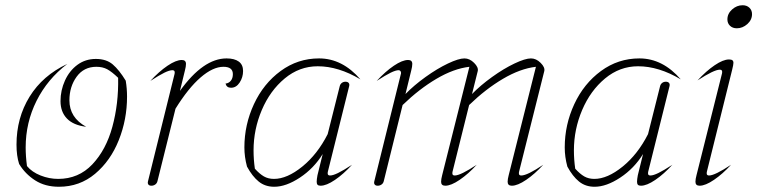

<svg xmlns="http://www.w3.org/2000/svg" viewBox="-20 -703 2891 733"><path d="M53 -77Q43 -108 43 -151Q43 -253 93 -334Q143 -415 237 -459Q161 -401 119.5 -318Q78 -235 78 -140Q78 -106 83 -69Q102 -46 135 -33Q168 -20 202 -20Q280 -20 332.5 -75.5Q385 -131 409 -219Q433 -307 431 -406Q407 -429 389.5 -438.5Q372 -448 348 -448Q300 -448 272.5 -410Q245 -372 245 -320Q245 -254 309 -219Q260 -225 235.5 -250.5Q211 -276 211 -317Q211 -358 228 -395.5Q245 -433 275.5 -455.5Q306 -478 346 -478Q386 -478 410.5 -457Q435 -436 460 -395Q465 -365 465 -334Q465 -247 433.5 -168Q402 -89 343 -39.5Q284 10 205 10Q152 10 114 -14.5Q76 -39 53 -77Z M545 -11 646 -419Q647 -422 647 -427Q647 -435 638 -435Q627 -435 607.5 -425.5Q588 -416 554 -394Q587 -430 619.5 -452Q652 -474 674 -474Q690 -474 690 -459Q690 -449 686 -434L667 -356Q756 -480 845 -480Q875 -480 891.5 -468Q908 -456 908 -432Q908 -408 895 -388Q882 -368 862 -368Q845 -368 841 -384Q853 -385 861 -394.5Q869 -404 869 -420Q869 -448 833 -448Q793 -448 746 -407.5Q699 -367 650 -288L581 -11Q579 -3 572.5 1.5Q566 6 558 6Q550 6 546.5 1.5Q543 -3 545 -11Z M1231 -41Q1231 -33 1240 -33Q1251 -33 1270.5 -42.5Q1290 -52 1324 -74Q1291 -38 1258.5 -16Q1226 6 1204 6Q1196 6 1192.5 2.5Q1189 -1 1189 -9Q1189 -18 1192 -34L1212 -115Q1178 -60 1125 -25Q1072 10 1027 10Q992 10 967.5 -10Q943 -30 923 -67Q913 -104 913 -140Q913 -227 949.5 -305.5Q986 -384 1051.5 -432Q1117 -480 1198 -480Q1287 -480 1356 -400Q1272 -450 1193 -450Q1123 -450 1067 -403.5Q1011 -357 979.5 -283Q948 -209 948 -129Q948 -94 953 -59Q971 -39 987.5 -29.5Q1004 -20 1026 -20Q1076 -20 1134 -67Q1192 -114 1231 -191L1277 -374Q1279 -382 1285 -386.5Q1291 -391 1299 -391Q1307 -391 1311 -386.5Q1315 -382 1313 -374L1232 -49Q1231 -46 1231 -41Z M1409 -11 1510 -419Q1511 -421 1511 -425Q1511 -429 1508.5 -432Q1506 -435 1502 -435Q1491 -435 1471.5 -425.5Q1452 -416 1418 -394Q1451 -430 1483.5 -452Q1516 -474 1538 -474Q1554 -474 1554 -459Q1554 -449 1550 -434L1528 -344Q1560 -377 1604.5 -409Q1649 -441 1690 -460.5Q1731 -480 1753 -480Q1773 -480 1790 -463Q1807 -446 1804 -432L1782 -344Q1814 -377 1858.5 -409Q1903 -441 1944 -460.5Q1985 -480 2007 -480Q2027 -480 2044 -463Q2061 -446 2058 -432L1962 -49Q1961 -46 1961 -41Q1961 -33 1970 -33Q1993 -33 2054 -74Q2022 -39 1989 -16.5Q1956 6 1934 6Q1918 6 1918 -9Q1918 -19 1922 -34L2026 -448Q1966 -441 1900 -402Q1834 -363 1771 -302L1708 -49Q1707 -46 1707 -41Q1707 -33 1716 -33Q1738 -33 1800 -74Q1768 -39 1735 -16.5Q1702 6 1680 6Q1664 6 1664 -9Q1664 -19 1668 -34L1772 -448Q1712 -441 1646 -402Q1580 -363 1517 -302L1445 -11Q1443 -3 1436.5 1.5Q1430 6 1422 6Q1414 6 1410.5 1.5Q1407 -3 1409 -11Z M2454 -41Q2454 -33 2463 -33Q2474 -33 2493.5 -42.5Q2513 -52 2547 -74Q2514 -38 2481.5 -16Q2449 6 2427 6Q2419 6 2415.5 2.5Q2412 -1 2412 -9Q2412 -18 2415 -34L2435 -115Q2401 -60 2348 -25Q2295 10 2250 10Q2215 10 2190.5 -10Q2166 -30 2146 -67Q2136 -104 2136 -140Q2136 -227 2172.5 -305.5Q2209 -384 2274.5 -432Q2340 -480 2421 -480Q2510 -480 2579 -400Q2495 -450 2416 -450Q2346 -450 2290 -403.5Q2234 -357 2202.5 -283Q2171 -209 2171 -129Q2171 -94 2176 -59Q2194 -39 2210.5 -29.5Q2227 -20 2249 -20Q2299 -20 2357 -67Q2415 -114 2454 -191L2500 -374Q2502 -382 2508 -386.5Q2514 -391 2522 -391Q2530 -391 2534 -386.5Q2538 -382 2536 -374L2455 -49Q2454 -46 2454 -41Z M2757 -629Q2757 -651 2775 -667Q2793 -683 2815 -683Q2831 -683 2841 -673.5Q2851 -664 2851 -649Q2851 -627 2833 -611Q2815 -595 2793 -595Q2777 -595 2767 -604.5Q2757 -614 2757 -629ZM2635 -9Q2635 -19 2639 -34L2736 -421Q2737 -424 2737 -429Q2737 -437 2728 -437Q2706 -437 2643 -396Q2676 -432 2708.5 -454Q2741 -476 2763 -476Q2772 -476 2776 -473Q2780 -470 2780 -463Q2780 -456 2775 -436L2679 -49Q2678 -46 2678 -41Q2678 -33 2687 -33Q2709 -33 2771 -74Q2739 -39 2706 -16.5Q2673 6 2651 6Q2635 6 2635 -9Z"/></svg>

Font: Srisakdi
Style: Regular
Weight: 400
Designer: Cadson Demak Co.,Ltd.
Foundry: Cadson Demak Co.,Ltd.
Version: Version 1.000